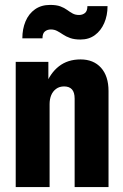

<svg xmlns="http://www.w3.org/2000/svg" viewBox="-20 -762 502 782"><path d="M44 0V-510H177V-414H182V0ZM284 0V-360Q284 -386 273 -398Q262 -410 241 -410Q222 -410 208.5 -400Q195 -390 188.5 -374Q182 -358 182 -338L164 -411Q184 -464 220 -492Q256 -520 308 -520Q361 -520 391.5 -486Q422 -452 422 -391V0ZM308 -601Q283 -601 266 -607Q249 -613 236.5 -621.5Q224 -630 212.5 -636Q201 -642 187 -642Q173 -642 163 -634Q153 -626 153 -606H71Q71 -644 84 -675Q97 -706 122.5 -724Q148 -742 184 -742Q210 -742 226 -736Q242 -730 253.5 -721.5Q265 -713 276 -707Q287 -701 302 -701Q316 -701 326 -709Q336 -717 336 -737H418Q418 -699 404.5 -668Q391 -637 366.5 -619Q342 -601 308 -601Z"/></svg>

Font: Instrument Sans Condensed
Style: Bold
Weight: 700
Width: 3
Designer: Rodrigo Fuenzalida
Foundry: fragTYPE
Version: Version 1.000;gftools[0.9.28]